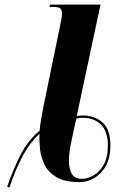

<svg xmlns="http://www.w3.org/2000/svg" viewBox="-20 -780 532 833"><path d="M11 30Q38 -48 70 -110Q102 -172 152 -213Q154 -237 158.5 -264Q163 -291 169 -320L241 -670Q244 -686 246.5 -698.5Q249 -711 249 -720Q249 -734 243 -742Q237 -750 208 -750H195L197 -760H416L313 -277Q320 -277 326 -278Q332 -279 339 -279Q389 -279 424 -249.5Q459 -220 459 -148Q459 -74 419 -32Q379 10 325 10Q260 10 224.5 -11.5Q189 -33 173 -66Q157 -99 153.5 -135Q150 -171 151 -199Q111 -163 79.5 -105Q48 -47 21 33ZM337 -4Q359 -4 385 -18.5Q411 -33 429.5 -65Q448 -97 448 -148Q448 -210 418 -239.5Q388 -269 339 -269Q323 -269 311 -265Q295 -194 287 -153Q279 -112 279 -83Q279 -46 292 -25Q305 -4 337 -4Z"/></svg>

Font: Noto Serif Display ExtraCondensed ExtraBold
Style: Italic
Weight: 800
Width: 2
Italic angle: -12°
Designer: Monotype Design Team
Foundry: Monotype Imaging Inc.
Version: Version 2.009